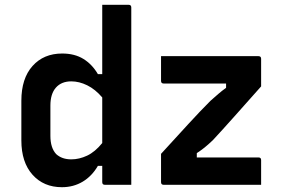

<svg xmlns="http://www.w3.org/2000/svg" viewBox="-20 -770 1190 800"><path d="M239 -547Q291 -547 327.5 -524.5Q364 -502 388 -461H406V-750H516Q527 -750 527 -739V0H417Q406 0 406 -11V-79H388Q363 -36 324.5 -13Q286 10 238 10Q162 10 115.5 -42Q69 -94 69 -185V-350Q69 -443 115.5 -495Q162 -547 239 -547ZM651 -536H1057Q1068 -536 1068 -525V-410Q1004 -338 955 -283Q906 -228 867 -186Q847 -167 832 -155Q817 -143 800 -132V-114H1057Q1068 -114 1068 -103V0H662Q651 0 651 -11V-129Q716 -200 765 -253.5Q814 -307 857 -350Q874 -365 889.5 -378.5Q905 -392 922 -404V-422H662Q651 -422 651 -433ZM214 -128Q238 -106 277 -106Q310 -106 343 -121.5Q376 -137 406 -174V-364Q377 -398 343.5 -414.5Q310 -431 277 -431Q236 -431 213 -405Q190 -379 190 -330V-204Q190 -154 214 -128Z"/></svg>

Font: Recursive Sn Lnr St SmB
Style: Regular
Weight: 600
Version: Version 1.079;hotconv 1.0.112;makeotfexe 2.5.65598; ttfautoh